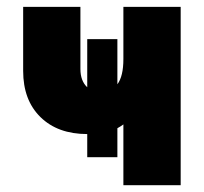

<svg xmlns="http://www.w3.org/2000/svg" viewBox="-20 -543 599 563"><path d="M235.8 -428.2H324.2V-295.9Q341.8 -319.3 341.8 -370.1V-522.9H509.8V0H341.8V-178.2Q336.4 -173.8 324.2 -167V-82H235.8V-149.9Q149.4 -149.9 98.6 -199.7Q47.9 -249.5 47.9 -335V-522.9H215.8V-340.8Q215.8 -305.7 235.8 -287.1Z"/></svg>

Font: LT Superior Black
Style: Regular
Weight: 900
Designer: Daniel Lyons
Foundry: LyonsType
Version: Version 2.005